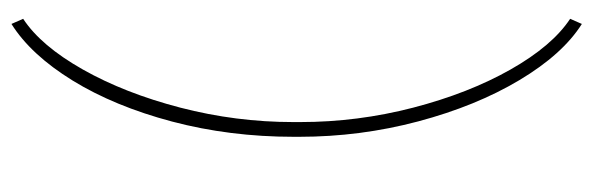

<svg xmlns="http://www.w3.org/2000/svg" viewBox="-379 -453 1062 344"><g transform="rotate(90 152.0 -281.0)"><path d="M22.9 229.5 13.7 208.5Q62 176.8 104.5 101.6Q147 26.4 172.9 -73.2Q198.7 -172.9 198.7 -275.4V-288.1Q198.7 -390.6 172.9 -490.2Q147 -589.8 104.5 -664.8Q62 -739.7 13.7 -771.5L22.9 -792.5Q77.1 -758.3 123.5 -680.7Q169.9 -603 197.5 -499.3Q225.1 -395.5 225.1 -286.1V-276.4Q225.1 -161.6 197.8 -58.3Q170.4 44.9 124.3 119.9Q78.1 194.8 22.9 229.5Z"/></g></svg>

Font: Heebo Thin
Style: Regular
Weight: 250
Designer: Oded Ezer
Foundry: Meir Sadan
Version: Version 2.001; ttfautohint (v1.5.14-ce02) -l 8 -r 50 -G 200 